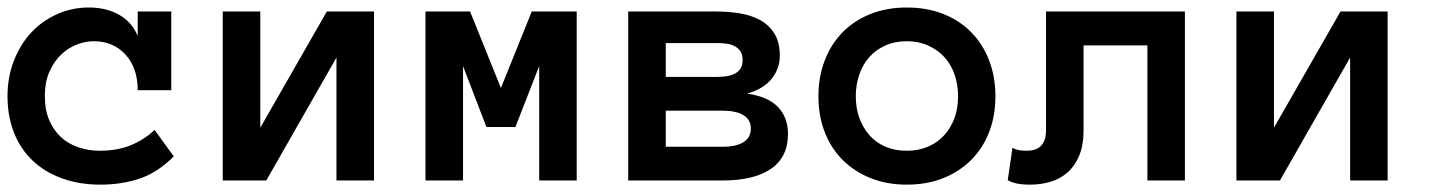

<svg xmlns="http://www.w3.org/2000/svg" viewBox="-30 -486 3871 517"><path d="M438 -64.9Q394 -21 345.5 -4.9Q296.9 11.2 240.2 11.2Q183.1 11.2 136.5 -5.9Q89.8 -22.9 57.4 -54Q24.9 -85 7.6 -128.9Q-9.8 -172.9 -9.8 -227.1Q-9.8 -278.8 7.6 -323Q24.9 -367.2 54.4 -398.7Q84 -430.2 124 -448Q164.1 -465.8 209 -465.8Q255.9 -465.8 290.5 -446.3Q325.2 -426.8 340.8 -389.2V-455.1H431.2V-243.2H340.8Q340.8 -303.2 307.9 -339.1Q274.9 -375 222.2 -375Q201.2 -375 178 -366.5Q154.8 -357.9 135.5 -339.8Q116.2 -321.8 103.5 -293.9Q90.8 -266.1 90.8 -227.1Q90.8 -189 103 -161.4Q115.2 -133.8 135 -116Q154.8 -98.1 181.9 -89.1Q209 -80.1 237.8 -80.1Q287.1 -80.1 323.5 -95.5Q359.9 -110.8 386.2 -136.2Z M569.8 -455.1H670.9V-142.1L850.1 -455.1H977.1V0H876V-331.1L687 0H569.8Z M1522.9 0H1421.9V-308.1L1357.9 -144H1279.8L1216.8 -308.1V0H1115.7V-455.1H1235.8L1318.8 -249L1401.9 -455.1H1522.9Z M2091.8 -125Q2091.8 -63 2046.1 -31.5Q2000.5 0 1915.5 0H1661.6V-455.1H1897.5Q1928.7 -455.1 1959.7 -450.4Q1990.7 -445.8 2015.1 -432.9Q2039.6 -419.9 2054.7 -396.5Q2069.8 -373 2069.8 -335.9Q2069.8 -301.8 2048.3 -274.4Q2026.9 -247.1 1981.9 -233.9Q2037.6 -226.1 2064.7 -198Q2091.8 -169.9 2091.8 -125ZM1969.7 -324.2Q1969.7 -338.9 1963.6 -347.9Q1957.5 -356.9 1947.5 -362.1Q1937.5 -367.2 1924.6 -368.7Q1911.6 -370.1 1898.9 -370.1H1762.7V-278.8H1898.9Q1911.6 -278.8 1924.6 -280.5Q1937.5 -282.2 1947.5 -287.1Q1957.5 -292 1963.6 -301Q1969.7 -310.1 1969.7 -324.2ZM1991.7 -140.1Q1991.7 -164.1 1971.7 -176Q1951.7 -188 1915.5 -188H1762.7V-90.8H1915.5Q1951.7 -90.8 1971.7 -103Q1991.7 -115.2 1991.7 -140.1Z M2650.4 -227.1Q2650.4 -173.8 2633.5 -130.4Q2616.7 -86.9 2585.2 -55.4Q2553.7 -23.9 2509.8 -6.3Q2465.8 11.2 2411.6 11.2Q2358.4 11.2 2314.5 -6.3Q2270.5 -23.9 2239 -55.4Q2207.5 -86.9 2190.7 -130.4Q2173.8 -173.8 2173.8 -227.1Q2173.8 -278.8 2190.7 -323Q2207.5 -367.2 2239 -399.2Q2270.5 -431.2 2314.5 -448.5Q2358.4 -465.8 2411.6 -465.8Q2465.8 -465.8 2509.8 -448.5Q2553.7 -431.2 2585.2 -399.2Q2616.7 -367.2 2633.5 -323Q2650.4 -278.8 2650.4 -227.1ZM2549.8 -227.1Q2549.8 -257.8 2540.3 -285.4Q2530.8 -313 2512.7 -332.5Q2494.6 -352.1 2469 -363.5Q2443.4 -375 2411.6 -375Q2379.4 -375 2354 -363.5Q2328.6 -352.1 2311 -332.5Q2293.5 -313 2283.9 -285.4Q2274.4 -257.8 2274.4 -227.1Q2274.4 -194.8 2283.9 -168.5Q2293.5 -142.1 2311 -122.1Q2328.6 -102.1 2354 -91.1Q2379.4 -80.1 2411.6 -80.1Q2443.4 -80.1 2469 -91.1Q2494.6 -102.1 2512.7 -122.1Q2530.8 -142.1 2540.3 -168.5Q2549.8 -194.8 2549.8 -227.1Z M3160.6 -455.1V0H3059.6V-363.8H2887.7V-134.8Q2887.7 -95.2 2876 -67.1Q2864.3 -39.1 2845 -22Q2825.7 -4.9 2799.6 3.2Q2773.4 11.2 2743.7 11.2Q2702.6 11.2 2683.6 -1L2696.3 -87.9Q2703.6 -84 2712.2 -82Q2720.7 -80.1 2734.4 -80.1Q2786.6 -80.1 2786.6 -134.8V-455.1Z M3299.3 -455.1H3400.4V-142.1L3579.6 -455.1H3706.5V0H3605.5V-331.1L3416.5 0H3299.3Z"/></svg>

Font: Anonymous Pro
Style: Bold
Weight: 700
Monospace: yes
Designer: Mark Simonson
Version: Version 1.003